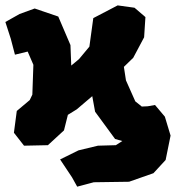

<svg xmlns="http://www.w3.org/2000/svg" viewBox="-29 -534 669 723"><path d="M-8.8 -451.2 11.7 -387.7 27.3 -328.1 75.2 -339.8 96.7 -290 92.8 -177.7 83 -157.2 34.2 -116.2 23.4 -34.2 61.5 14.6 151.4 12.7 211.9 -43 226.6 -101.6 259.8 -122.1 318.4 -171.9 329.1 -113.3 404.3 -10.7 431.6 -2.9 407.2 12.7 339.8 14.6 266.6 32.2 197.3 66.4 242.2 133.8 261.7 168.9 324.2 152.3 457 150.4 548.8 118.2 594.7 68.4 613.3 -23.4 591.8 -94.7 554.7 -138.7 527.3 -133.8 504.9 -132.8 480.5 -152.3 445.3 -231.4 437.5 -282.2 472.7 -316.4 513.7 -393.6 518.6 -469.7 477.5 -504.9 414.1 -513.7 322.3 -465.8 307.6 -358.4 268.6 -311.5 239.3 -287.1 236.3 -364.3 190.4 -471.7 101.6 -502 44.9 -481.4Z"/></svg>

Font: MaokenAssortedSans-Lite
Style: Lite
Weight: 400
Version: Version 1.400